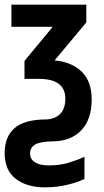

<svg xmlns="http://www.w3.org/2000/svg" viewBox="-23 -563 444 823"><path d="M170 240Q92 240 44.5 203.5Q-3 167 -3 93Q-3 24 38.5 -13Q80 -50 171 -51Q209 -51 233 -73Q257 -95 257 -140Q257 -225 143 -225H82V-302L203 -448H26V-543H347V-467L211 -304Q286 -297 328 -255Q370 -213 370 -137Q370 -50 324.5 -3.5Q279 43 201 43Q148 44 127 57Q106 70 106 94Q106 120 127.5 133Q149 146 186 146Q234 146 273 134Q312 122 339 109V204Q311 218 266 229Q221 240 170 240Z"/></svg>

Font: Noto Sans ExtraCondensed SemiBold
Style: Regular
Weight: 600
Width: 2
Designer: Monotype Design Team
Foundry: Monotype Imaging Inc.
Version: Version 2.013; ttfautohint (v1.8.4.7-5d5b)